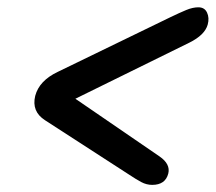

<svg xmlns="http://www.w3.org/2000/svg" viewBox="-20 -606 591 526"><path d="M441 -130.5Q433 -99.5 397 -99.5Q381.5 -99.5 367 -107.2Q352.5 -115 333 -128L103.5 -276.5Q66 -300.5 76.5 -343.5Q87.5 -385 138 -409L446 -558.5Q472 -571 490 -578.5Q508 -586 523.5 -586Q540.5 -586 547.2 -571.5Q554 -557 549 -538.5Q541 -510 498.5 -489L186.5 -335.5L417 -177.5Q447.5 -156.5 441 -130.5Z"/></svg>

Font: Fraunces 72pt S100 SemiBold
Style: Italic
Weight: 600
Italic angle: -16°
Version: Version 1.000; ttfautohint (v1.8.3)